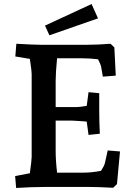

<svg xmlns="http://www.w3.org/2000/svg" viewBox="-20 -927 679 952"><path d="M55 -54 128 -68Q137 -133 137 -149V-557Q137 -577 128 -635L56 -647L61 -710Q151 -705 179 -705H414Q465 -705 528 -710L547 -692L554 -552L490 -547L481 -598Q479 -608 466 -633Q428 -638 386 -638H263Q256 -565 256 -527V-396H358Q374 -396 410 -402L419 -470L472 -465V-381Q472 -324 475 -264L419 -258L410 -324L388 -326L338 -329H256V-179Q256 -131 263 -71H397Q434 -71 481 -80Q497 -105 500 -118L514 -181L575 -176L560 -14L541 4Q465 0 427 0H201Q138 0 60 5ZM203 -800 434 -907 466 -836 225 -752Z"/></svg>

Font: Andada Pro
Style: Bold
Weight: 700
Designer: Carolina Giovagnoli
Foundry: Huerta Tipografica
Version: Version 3.005; ttfautohint (v1.8.4)